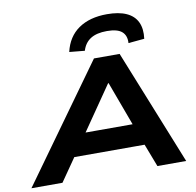

<svg xmlns="http://www.w3.org/2000/svg" viewBox="-137 -1056 1184 1157"><g transform="rotate(-10 455.5 -477.0)"><path d="M-38 0 469 -705H626L909 0H733L657 -198L727 -140H198L290 -199L152 0ZM527 -543 312 -231 277 -274H690L645 -232L530 -543ZM423 -760 329 -769Q350 -860 418 -907Q486 -954 592 -954Q664 -954 710.5 -933Q757 -912 776.5 -870.5Q796 -829 788 -769L690 -760Q693 -806 665.5 -830Q638 -854 574 -854Q511 -854 474 -830.5Q437 -807 423 -760Z"/></g></svg>

Font: Nunito Sans 10pt Expanded ExtraBold
Style: Italic
Weight: 800
Width: 7
Italic angle: -9°
Designer: Vernon Adams
Foundry: Vernon Adams
Version: Version 3.101;gftools[0.9.27]